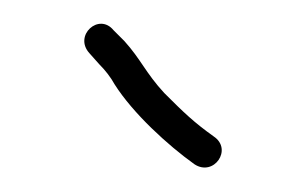

<svg xmlns="http://www.w3.org/2000/svg" viewBox="-20 -676 253 159"><path d="M157 -563C140.6 -574.7 132.2 -582.8 116 -599C100.6 -615.7 96.8 -626.7 83 -642L74 -651C61.9 -665.8 40.8 -646.6 54 -632L62 -623C67.3 -617.7 71.7 -612 75 -606C90.2 -582.1 118.9 -555.8 141 -540C157 -529.4 173 -552.3 157 -563Z"/></svg>

Font: HoneyBee
Style: XLit
Weight: 200
Foundry: Cannot Into Space Fonts
Version: Version 0.89